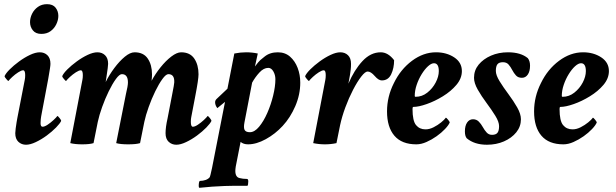

<svg xmlns="http://www.w3.org/2000/svg" viewBox="-20 -691 2974 927"><path d="M179.7 -527.3Q152.3 -527.3 138.7 -544.4Q125 -561.5 125 -584Q125 -604.5 134.8 -624.5Q144.5 -644.5 163.1 -657.7Q181.6 -670.9 207 -670.9Q235.4 -670.9 248.5 -653.8Q261.7 -636.7 261.7 -614.3Q261.7 -594.7 252 -574.2Q242.2 -553.7 224.1 -540.5Q206.1 -527.3 179.7 -527.3ZM171.9 -438.5Q194.3 -438.5 209 -424.3Q223.6 -410.2 223.6 -382.8Q223.6 -376 221.2 -360.4Q218.8 -344.7 216.3 -330.6Q213.9 -316.4 212.9 -310.5L197.3 -227.5Q187.5 -174.8 182.6 -149.9Q177.7 -125 176.8 -115.2Q175.8 -105.5 175.8 -96.7Q175.8 -79.1 185.5 -79.1Q195.3 -79.1 210 -88.9Q224.6 -98.6 238.3 -111.3Q252 -124 256.8 -130.9Q259.8 -130.9 267.6 -121.1Q275.4 -111.3 275.4 -107.4Q269.5 -94.7 250.5 -75.2Q231.4 -55.7 205.6 -36.6Q179.7 -17.6 152.8 -4.9Q126 7.8 105.5 7.8Q84 7.8 68.8 -6.3Q53.7 -20.5 53.7 -47.9Q53.7 -55.7 55.7 -70.8Q57.6 -85.9 60.1 -100.6Q62.5 -115.2 63.5 -120.1L99.6 -305.7Q100.6 -310.5 101.1 -315.9Q101.6 -321.3 101.6 -328.1Q101.6 -351.6 91.8 -351.6Q83 -351.6 67.9 -341.8Q52.7 -332 39.6 -319.8Q26.4 -307.6 20.5 -299.8Q18.6 -299.8 10.3 -309.6Q2 -319.3 2 -323.2Q7.8 -336.9 26.9 -356Q45.9 -375 71.8 -394Q97.7 -413.1 124.5 -425.8Q151.4 -438.5 171.9 -438.5Z M831.1 7.8Q809.6 7.8 794.4 -6.3Q779.3 -20.5 779.3 -47.9Q779.3 -61.5 781.7 -80.1Q784.2 -98.6 789.1 -120.1L811.5 -236.3Q816.4 -260.7 818.8 -274.9Q821.3 -289.1 821.3 -293Q823.2 -333 793 -333Q781.2 -333 764.2 -309.6Q747.1 -286.1 729.5 -250Q711.9 -213.9 697.8 -174.3Q683.6 -134.8 676.8 -102.5L656.2 0Q637.7 5.9 598.6 5.9Q561.5 5.9 541 0L587.9 -236.3Q597.7 -276.4 597.7 -293Q597.7 -333 568.4 -333Q556.6 -333 539.6 -309.6Q522.5 -286.1 504.9 -250Q487.3 -213.9 473.1 -174.3Q459 -134.8 452.1 -102.5L431.6 0Q413.1 5.9 377 5.9Q342.8 5.9 319.3 0L377.9 -305.7Q378.9 -310.5 379.4 -315.9Q379.9 -321.3 379.9 -328.1Q379.9 -351.6 370.1 -351.6Q361.3 -351.6 346.2 -341.8Q331.1 -332 317.9 -319.8Q304.7 -307.6 298.8 -299.8Q296.9 -299.8 288.6 -309.6Q280.3 -319.3 280.3 -323.2Q286.1 -336.9 305.2 -356Q324.2 -375 350.1 -394Q376 -413.1 402.8 -425.8Q429.7 -438.5 450.2 -438.5Q472.7 -438.5 487.3 -424.3Q502 -410.2 502 -382.8Q502 -377 500 -361.3Q498 -345.7 494.1 -320.3L490.2 -294.9Q507.8 -330.1 532.2 -362.8Q556.6 -395.5 582.5 -417Q608.4 -438.5 629.9 -438.5Q672.9 -438.5 693.4 -408.2Q713.9 -377.9 713.9 -332Q713.9 -325.2 713.4 -317.9Q712.9 -310.5 711.9 -300.8Q729.5 -334 754.9 -365.7Q780.3 -397.5 807.1 -418Q834 -438.5 854.5 -438.5Q897.5 -438.5 918 -408.2Q938.5 -377.9 938.5 -332Q938.5 -320.3 934.6 -293.9Q930.7 -267.6 922.9 -227.5L903.3 -125Q901.4 -117.2 901.4 -102.5Q901.4 -79.1 911.1 -79.1Q920.9 -79.1 935.5 -88.9Q950.2 -98.6 963.9 -111.3Q977.5 -124 982.4 -130.9Q985.4 -130.9 993.2 -121.1Q1001 -111.3 1001 -107.4Q995.1 -94.7 976.1 -75.2Q957 -55.7 931.2 -36.6Q905.3 -17.6 878.4 -4.9Q851.6 7.8 831.1 7.8Z M942.4 215.8Q939.5 213.9 939.5 207Q939.5 187.5 944.3 182.6Q978.5 181.6 992.2 165Q995.1 161.1 1003.9 119.1L1066.4 -199.2L1029.3 -168.9Q1018.6 -182.6 1018.6 -197.3Q1018.6 -206.1 1025.4 -212.9L1078.1 -262.7L1111.3 -432.6Q1140.6 -438.5 1168 -438.5Q1197.3 -438.5 1224.6 -432.6L1210.9 -370.1Q1228.5 -393.6 1236.8 -400.9Q1245.1 -408.2 1257.8 -418Q1283.2 -438.5 1321.3 -438.5Q1356.4 -438.5 1380.4 -417.5Q1404.3 -396.5 1417 -363.3Q1429.7 -330.1 1429.7 -292Q1429.7 -234.4 1405.8 -178.7Q1381.8 -123 1344.7 -83Q1308.6 -43.9 1263.2 -19Q1217.8 5.9 1177.7 5.9Q1155.3 5.9 1141.6 -5.9L1118.2 113.3Q1117.2 120.1 1116.7 125Q1116.2 129.9 1116.2 133.8Q1116.2 165 1137.7 168.9Q1152.3 172.9 1171.9 172.9Q1178.7 172.9 1178.7 184.6Q1178.7 201.2 1174.8 206.1Q1133.8 206.1 1106 206.1Q1078.1 206.1 1064.5 207Q1004.9 209 942.4 215.8ZM1186.5 -52.7Q1209 -52.7 1231 -79.1Q1252.9 -105.5 1270.5 -145.5Q1288.1 -185.5 1298.8 -229.5Q1309.6 -273.4 1309.6 -308.6Q1309.6 -329.1 1299.8 -346.2Q1290 -363.3 1275.4 -363.3Q1252.9 -363.3 1232.4 -340.8Q1211.9 -318.4 1197.3 -292L1160.2 -99.6Q1155.3 -74.2 1161.1 -63.5Q1167 -52.7 1186.5 -52.7Z M1548.8 5.9Q1520.5 5.9 1492.2 0L1550.8 -305.7Q1551.8 -310.5 1552.2 -315.9Q1552.7 -321.3 1552.7 -328.1Q1552.7 -351.6 1543 -351.6Q1534.2 -351.6 1519 -341.8Q1503.9 -332 1490.7 -319.8Q1477.5 -307.6 1471.7 -299.8Q1469.7 -299.8 1461.4 -309.6Q1453.1 -319.3 1453.1 -323.2Q1459 -336.9 1478 -356Q1497.1 -375 1522.9 -394Q1548.8 -413.1 1575.7 -425.8Q1602.5 -438.5 1623 -438.5Q1645.5 -438.5 1660.2 -424.3Q1674.8 -410.2 1674.8 -382.8Q1674.8 -368.2 1673.3 -355Q1671.9 -341.8 1669.9 -330.1L1662.1 -287.1Q1690.4 -353.5 1730 -396Q1769.5 -438.5 1818.4 -438.5Q1853.5 -438.5 1882.8 -400.4Q1882.8 -362.3 1868.7 -332.5Q1854.5 -302.7 1823.2 -302.7Q1807.6 -302.7 1789.1 -324.2Q1770.5 -345.7 1754.9 -345.7Q1743.2 -345.7 1724.1 -321.3Q1705.1 -296.9 1684.6 -257.3Q1664.1 -217.8 1647.5 -172.9Q1630.9 -127.9 1622.1 -86.9L1604.5 0Q1577.1 5.9 1548.8 5.9Z M1990.2 5.9Q1919.9 5.9 1884.3 -35.6Q1848.6 -77.1 1848.6 -153.3Q1848.6 -224.6 1881.8 -290Q1914.1 -356.4 1969.2 -397.5Q2024.4 -438.5 2085 -438.5Q2135.7 -438.5 2172.9 -414.1Q2210 -389.6 2210 -347.7Q2210 -312.5 2183.6 -281.2Q2157.2 -250 2118.2 -226.1Q2079.1 -202.1 2040 -188.5Q2001 -174.8 1975.6 -174.8Q1971.7 -174.8 1971.7 -165Q1971.7 -107.4 1988.8 -86.9Q2005.9 -66.4 2034.2 -66.4Q2053.7 -66.4 2073.7 -76.7Q2093.8 -86.9 2109.9 -100.1Q2126 -113.3 2132.8 -123Q2134.8 -123 2143.1 -113.3Q2151.4 -103.5 2151.4 -99.6Q2145.5 -85.9 2128.4 -67.9Q2111.3 -49.8 2087.9 -33.2Q2064.5 -16.6 2039.1 -5.4Q2013.7 5.9 1990.2 5.9ZM1986.3 -223.6Q2017.6 -223.6 2043 -243.7Q2068.4 -263.7 2083.5 -292.5Q2098.6 -321.3 2098.6 -347.7Q2098.6 -385.7 2075.2 -385.7Q2062.5 -385.7 2046.4 -371.1Q2030.3 -356.4 2015.6 -332.5Q2001 -308.6 1991.7 -281.2Q1982.4 -253.9 1982.4 -227.5Q1982.4 -223.6 1986.3 -223.6Z M2331.1 7.8Q2270.5 7.8 2233.4 -23.4Q2224.6 -34.2 2224.6 -56.6Q2224.6 -84 2235.4 -99.6Q2246.1 -115.2 2263.7 -115.2Q2280.3 -115.2 2291.5 -104Q2302.7 -92.8 2311 -77.6Q2319.3 -62.5 2329.6 -51.3Q2339.8 -40 2355.5 -40Q2374 -40 2381.8 -49.8Q2389.6 -59.6 2389.6 -82Q2389.6 -102.5 2371.6 -131.8Q2353.5 -161.1 2329.1 -193.8Q2304.7 -226.6 2286.6 -258.3Q2268.6 -290 2268.6 -315.4Q2268.6 -351.6 2291 -378.9Q2313.5 -406.2 2350.6 -422.4Q2387.7 -438.5 2432.6 -438.5Q2494.1 -438.5 2528.3 -410.2Q2539.1 -396.5 2539.1 -374Q2539.1 -346.7 2528.3 -331.1Q2517.6 -315.4 2500 -315.4Q2481.4 -315.4 2471.2 -326.7Q2460.9 -337.9 2453.1 -353Q2445.3 -368.2 2435.5 -379.4Q2425.8 -390.6 2408.2 -390.6Q2389.6 -390.6 2381.8 -380.9Q2374 -371.1 2374 -348.6Q2374 -328.1 2392.1 -298.8Q2410.2 -269.5 2434.6 -236.8Q2459 -204.1 2477.1 -172.4Q2495.1 -140.6 2495.1 -115.2Q2495.1 -80.1 2472.7 -52.2Q2450.2 -24.4 2413.1 -8.3Q2376 7.8 2331.1 7.8Z M2700.2 5.9Q2629.9 5.9 2594.2 -35.6Q2558.6 -77.1 2558.6 -153.3Q2558.6 -224.6 2591.8 -290Q2624 -356.4 2679.2 -397.5Q2734.4 -438.5 2794.9 -438.5Q2845.7 -438.5 2882.8 -414.1Q2919.9 -389.6 2919.9 -347.7Q2919.9 -312.5 2893.6 -281.2Q2867.2 -250 2828.1 -226.1Q2789.1 -202.1 2750 -188.5Q2710.9 -174.8 2685.5 -174.8Q2681.6 -174.8 2681.6 -165Q2681.6 -107.4 2698.7 -86.9Q2715.8 -66.4 2744.1 -66.4Q2763.7 -66.4 2783.7 -76.7Q2803.7 -86.9 2819.8 -100.1Q2835.9 -113.3 2842.8 -123Q2844.7 -123 2853 -113.3Q2861.3 -103.5 2861.3 -99.6Q2855.5 -85.9 2838.4 -67.9Q2821.3 -49.8 2797.9 -33.2Q2774.4 -16.6 2749 -5.4Q2723.6 5.9 2700.2 5.9ZM2696.3 -223.6Q2727.5 -223.6 2752.9 -243.7Q2778.3 -263.7 2793.5 -292.5Q2808.6 -321.3 2808.6 -347.7Q2808.6 -385.7 2785.2 -385.7Q2772.5 -385.7 2756.3 -371.1Q2740.2 -356.4 2725.6 -332.5Q2710.9 -308.6 2701.7 -281.2Q2692.4 -253.9 2692.4 -227.5Q2692.4 -223.6 2696.3 -223.6Z"/></svg>

Font: Crimson Text
Style: Bold Italic
Weight: 700
Italic angle: -11°
Designer: Sebastian Kosch
Foundry: Sebastian Kosch
Version: Version 1.100; ttfautohint (v1.8.4)